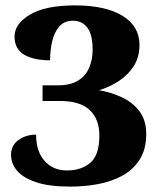

<svg xmlns="http://www.w3.org/2000/svg" viewBox="-20 -681 599 713"><path d="M241 12Q162 12 113.5 -4.5Q65 -21 43 -47.5Q21 -74 21 -106Q21 -141 48.5 -161Q76 -181 114 -181Q114 -119 145.5 -83.5Q177 -48 229 -48Q282 -48 315.5 -76.5Q349 -105 349 -178Q349 -238 313.5 -272Q278 -306 203 -306H138V-364H193Q242 -364 270.5 -382Q299 -400 311.5 -430.5Q324 -461 324 -496Q324 -552 304.5 -578Q285 -604 251 -604Q219 -604 200.5 -583Q182 -562 174 -528.5Q166 -495 166 -457Q107 -457 70.5 -477.5Q34 -498 34 -546Q34 -592 91 -626.5Q148 -661 259 -661Q371 -661 434.5 -622.5Q498 -584 498 -514Q498 -469 477 -436Q456 -403 422 -380.5Q388 -358 348 -346Q394 -338 434 -319Q474 -300 498.5 -267Q523 -234 523 -183Q523 -127 499 -89Q475 -51 435 -29Q395 -7 345 2.5Q295 12 241 12Z"/></svg>

Font: Noto Serif Telugu ExtraBold
Style: Regular
Weight: 800
Designer: Jelle Bosma - Monotype Design Team
Foundry: Monotype Imaging Inc.
Version: Version 2.005; ttfautohint (v1.8.4.7-5d5b)